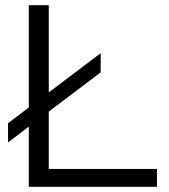

<svg xmlns="http://www.w3.org/2000/svg" viewBox="-20 -720 653 740"><path d="M91 0H585V-69H168V-290L368 -441V-515L168 -364V-700H91V-306L11 -245V-171L91 -232Z"/></svg>

Font: Red Hat Display
Style: Regular
Weight: 400
Designer: Pentagram, MCKL
Foundry: Pentagram, MCKL
Version: Version 1.023